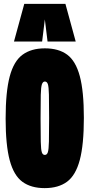

<svg xmlns="http://www.w3.org/2000/svg" viewBox="-20 -959 461 989"><path d="M210 10Q140 10 95.5 -22.5Q51 -55 30 -133.5Q9 -212 9 -348Q9 -486 30 -565Q51 -644 96 -677Q141 -710 211 -710Q282 -710 326 -677.5Q370 -645 391 -567Q412 -489 412 -352Q412 -214 391 -135Q370 -56 325.5 -23Q281 10 210 10ZM211 -161Q222 -161 226.5 -175Q231 -189 232 -230Q233 -271 233 -351Q233 -432 232 -472Q231 -512 226.5 -525.5Q222 -539 211 -539Q201 -539 196 -525Q191 -511 190 -470.5Q189 -430 189 -349Q189 -269 190 -228.5Q191 -188 195.5 -174.5Q200 -161 211 -161ZM52 -745 105 -939H317L370 -745H225L211 -859L197 -745Z"/></svg>

Font: Georama ExtraCondensed Black
Style: Regular
Weight: 900
Width: 2
Designer: Jean-Baptiste Levee
Foundry: Production Type
Version: Version 1.000